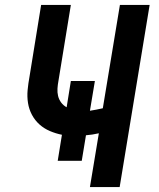

<svg xmlns="http://www.w3.org/2000/svg" viewBox="-20 -755 640 775"><path d="M343 0 379 -217Q366 -214 353 -212Q340 -210 327 -209L310 -106H213L230 -211Q205 -216 181.5 -226Q158 -236 139.5 -252.5Q121 -269 109 -291.5Q97 -314 93 -339.5Q89 -365 91.5 -391.5Q94 -418 99 -445L146 -735H266L216 -429Q213 -413 212 -397.5Q211 -382 214.5 -367.5Q218 -353 227 -341Q236 -329 249 -322L266 -428H363L343 -308Q356 -310 369 -312.5Q382 -315 395 -318L464 -735H584L463 0Z"/></svg>

Font: Iosevka SS04 Extended Oblique
Style: Bold
Weight: 700
Width: 7
Italic angle: -9°
Monospace: yes
Designer: Belleve Invis
Foundry: Belleve Invis
Version: Version 19.0.0; ttfautohint (v1.8.4)